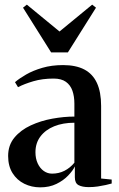

<svg xmlns="http://www.w3.org/2000/svg" viewBox="-20 -797 510 826"><path d="M153 9Q116 9 84.5 -6.5Q53 -22 34 -52.2Q15 -82.5 15 -126Q15 -172.5 42 -205Q69 -237.5 112.2 -257.5Q155.5 -277.5 205.2 -286.5Q255 -295.5 300 -295.5V-351.5Q300 -382.5 291.5 -406.8Q283 -431 263.5 -445Q244 -459 210.5 -459Q162.5 -459 123.5 -447.5Q84.5 -436 57.5 -422L44.5 -443.5Q63 -459.5 92.5 -476.5Q122 -493.5 162 -505.2Q202 -517 251.5 -517Q306.5 -517 342.8 -498Q379 -479 397 -440Q415 -401 415 -341.5V-29L460.5 -24.5V-7.5Q450 -4.5 434.5 -1Q419 2.5 400.8 5.2Q382.5 8 362 8Q334 8 318 -0.5Q302 -9 302 -34.5V-81Q293.5 -63 273.2 -41.8Q253 -20.5 222.8 -5.8Q192.5 9 153 9ZM204 -50Q233 -50 257.2 -62.2Q281.5 -74.5 300 -97V-269Q251 -269 213.2 -253.8Q175.5 -238.5 154 -210Q132.5 -181.5 132.5 -142Q132.5 -115 142.2 -94Q152 -73 168.2 -61.5Q184.5 -50 204 -50ZM200 -571.5 79 -764 95.5 -777 236 -661.5 376.5 -777 393 -764 272 -571.5Z"/></svg>

Font: Merriweather 144pt SemiBold
Style: Regular
Weight: 600
Version: Version 2.100